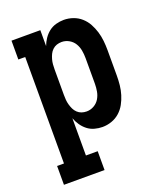

<svg xmlns="http://www.w3.org/2000/svg" viewBox="-138 -627 775 920"><g transform="rotate(-20 250.0 -166.5)"><path d="M28 205V109H63V-434H28V-530H175V-449Q182 -468 193.5 -485Q205 -502 221 -514.5Q237 -527 257 -532.5Q277 -538 297 -538Q321 -538 344 -530Q367 -522 385 -506Q403 -490 414.5 -469Q426 -448 433 -425Q440 -402 442.5 -378Q445 -354 445 -330V-200Q445 -176 442.5 -152Q440 -128 433 -105Q426 -82 414.5 -61Q403 -40 385 -24Q367 -8 344 0Q321 8 297 8Q277 8 257 2.5Q237 -3 221 -15.5Q205 -28 193.5 -45Q182 -62 175 -81V109H235V205ZM251 -88Q271 -88 288.5 -98Q306 -108 316 -124.5Q326 -141 329.5 -160.5Q333 -180 333 -200V-330Q333 -350 329.5 -369.5Q326 -389 316 -405.5Q306 -422 288.5 -432Q271 -442 251 -442Q238 -442 226 -438Q214 -434 204.5 -425Q195 -416 189.5 -404.5Q184 -393 180.5 -380.5Q177 -368 176 -355.5Q175 -343 175 -330V-200Q175 -187 176 -174.5Q177 -162 180.5 -149.5Q184 -137 189.5 -125.5Q195 -114 204.5 -105Q214 -96 226 -92Q238 -88 251 -88Z"/></g></svg>

Font: Iosevka Slab
Style: Bold
Weight: 700
Monospace: yes
Designer: Belleve Invis
Foundry: Belleve Invis
Version: Version 11.1.1; ttfautohint (v1.8.3)